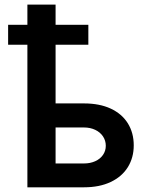

<svg xmlns="http://www.w3.org/2000/svg" viewBox="-20 -798 628 818"><path d="M356.4 -607.4H216.8V-357.4H337.9Q404.3 -357.4 451.9 -335.2Q499.5 -313 524.7 -272.5Q549.8 -231.9 549.8 -178.7Q549.8 -126.5 524.7 -85.9Q499.5 -45.4 451.7 -22.7Q403.8 0 337.9 0H96.7V-607.4H14.6V-692.4H96.7V-778.3H216.8V-692.4H356.4ZM337.9 -101.6Q364.3 -101.6 385.5 -111.1Q406.7 -120.6 418.7 -137.9Q430.7 -155.3 430.7 -176.8Q430.7 -199.2 418.7 -217Q406.7 -234.9 385.5 -244.9Q364.3 -254.9 337.9 -254.9H216.8V-101.6Z"/></svg>

Font: Pretendard Std SemiBold
Style: Regular
Weight: 600
Designer: Base glyphs from Inter by Rasmus Andersson; Hangeul glyphs from Noto Sans CJK(Source Han Sans) by Jang Soo-young and Kan
Foundry: Kil Hyung-jin
Version: Version 1.309